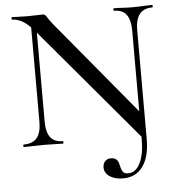

<svg xmlns="http://www.w3.org/2000/svg" viewBox="-56 -677 842 920"><g transform="rotate(-5 365.0 -217.0)"><path d="M617 15 146 -543Q111 -584 85.5 -598.5Q60 -613 35 -613Q33 -613 33 -619Q33 -625 35 -625Q54 -625 73 -624Q92 -623 108 -623Q132 -623 152 -624Q172 -625 182 -625Q195 -625 201 -613.5Q207 -602 230 -573L620 -103L628 13ZM499 191Q459 191 434.5 174Q410 157 410 131Q410 113 420.5 101.5Q431 90 448 90Q466 90 474.5 98Q483 106 486 117.5Q489 129 492 141Q495 153 502 161Q509 169 525 169Q562 169 583 126.5Q604 84 604 15L628 13Q628 98 594.5 144.5Q561 191 499 191ZM38 0Q36 0 36 -6Q36 -12 38 -12Q82 -12 102.5 -37Q123 -62 123 -114V-602L148 -600V-114Q148 -62 167 -37Q186 -12 227 -12Q229 -12 229 -6Q229 0 227 0Q206 0 184.5 -1Q163 -2 136 -2Q110 -2 85 -1Q60 0 38 0ZM604 15V-510Q604 -562 585 -587.5Q566 -613 525 -613Q523 -613 523 -619Q523 -625 525 -625Q546 -625 568 -623.5Q590 -622 616 -622Q641 -622 665 -623.5Q689 -625 710 -625Q712 -625 712 -619Q712 -613 710 -613Q668 -613 648 -587.5Q628 -562 628 -510V13Z"/></g></svg>

Font: Cormorant Medium
Style: Regular
Weight: 500
Designer: Christian Thalmann (Catharsis Fonts)
Foundry: Catharsis Fonts
Version: Version 4.000